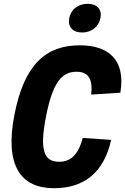

<svg xmlns="http://www.w3.org/2000/svg" viewBox="-20 -981 660 1013"><path d="M222.5 -365C257 -542 304 -602.5 383.5 -602.5C446.5 -602.5 470.5 -564 461 -482L615 -492C644 -665 552.5 -742 401.5 -742C224 -742 108 -643.5 56 -375C3.5 -106.5 90 12 265 12C417.5 12 527 -64.5 566.5 -243L416.5 -253C393 -165.5 354.5 -127.5 291.5 -127.5C212 -127.5 188 -188 222.5 -365ZM413 -809.5C462 -809.5 501 -839.5 510 -886C519 -932 491.5 -961 442.5 -961C393 -961 354.5 -932 345.5 -886C336.5 -839.5 363.5 -809.5 413 -809.5Z"/></svg>

Font: Monaspace Neon ExtraBold
Style: Italic
Weight: 800
Italic angle: -11°
Designer: Riley Cran & the Lettermatic Team
Foundry: Lettermatic
Version: Version 1.200 (Monaspace Neon)